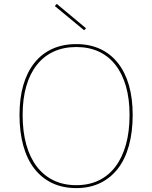

<svg xmlns="http://www.w3.org/2000/svg" viewBox="-20 -949 780 984"><path d="M371 -723Q439 -723 492.5 -698.5Q546 -674 583.5 -627Q621 -580 640.5 -513Q660 -446 660 -360Q660 -272 640.5 -202Q621 -132 583.5 -84Q546 -36 492.5 -10.5Q439 15 371 15Q302 15 248 -10.5Q194 -36 156.5 -84Q119 -132 99.5 -202Q80 -272 80 -360Q80 -446 99.5 -513Q119 -580 156.5 -627Q194 -674 248 -698.5Q302 -723 371 -723ZM371 -708Q306 -708 255 -684.5Q204 -661 168.5 -616Q133 -571 114.5 -506.5Q96 -442 96 -360Q96 -275 114.5 -208.5Q133 -142 168.5 -95.5Q204 -49 255 -24.5Q306 0 371 0Q436 0 486.5 -24.5Q537 -49 572 -95.5Q607 -142 625.5 -208.5Q644 -275 644 -360Q644 -442 625.5 -506.5Q607 -571 572 -616Q537 -661 486.5 -684.5Q436 -708 371 -708ZM411 -794 261 -918 271 -929 421 -804Z"/></svg>

Font: Kalnia Thin
Style: Regular
Weight: 250
Designer: Frida Medrano
Foundry: Frida Medrano
Version: Version 1.105